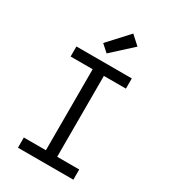

<svg xmlns="http://www.w3.org/2000/svg" viewBox="-233 -1095 1066 1207"><g transform="rotate(30 300.0 -492.0)"><path d="M99 0V-74H259V-662H99V-735H501V-661H341V-74H501V0ZM285 -792 234 -838 368 -984 432 -926Z"/></g></svg>

Font: Bmono
Style: Regular
Weight: 400
Monospace: yes
Designer: Belleve Invis
Foundry: Belleve Invis
Version: Version 11.2.2; ttfautohint (v1.8.2)